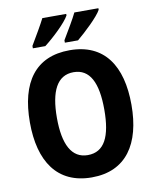

<svg xmlns="http://www.w3.org/2000/svg" viewBox="-100 -1007 883 1093"><g transform="rotate(-10 341.5 -461.0)"><path d="M545 -923V-932H406C390 -898 354 -838 323 -786V-772H399C445 -810 525 -885 545 -923ZM359 -923V-932H221C204 -898 169 -838 138 -786V-772H210C262 -812 338 -884 359 -923ZM635 -358C635 -584 542 -725 342 -725C144 -725 48 -591 48 -359C48 -134 142 10 342 10C541 10 635 -133 635 -358ZM204 -358C204 -512 247 -598 342 -598C436 -598 478 -514 478 -358C478 -202 437 -119 341 -119C248 -119 204 -204 204 -358Z"/></g></svg>

Font: Noto Sans Oriya Cond Bold
Style: Bold
Weight: 700
Width: 3
Designer: Amélie Bonet and Sol Matas
Foundry: Google LLC
Version: Version 2.006